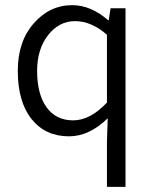

<svg xmlns="http://www.w3.org/2000/svg" viewBox="-20 -517 592 745"><path d="M395 208V32L398 -58Q326 12 248 12Q156 12 102.5 -55Q49 -122 49 -242Q49 -356 111 -426.5Q173 -497 260 -497Q332 -497 399 -439H402L409 -485H467V208ZM264 -50Q330 -50 395 -119V-382Q335 -435 271 -435Q209 -435 166.5 -380.5Q124 -326 124 -242Q124 -152 160.5 -101Q197 -50 264 -50Z"/></svg>

Font: Assistant
Style: Regular
Weight: 400
Designer: Hebrew By Ben Nathan, Latin by Paul Hunt
Version: Version 2.001;PS 002.001;hotconv 1.0.88;makeotf.lib2.5.64775